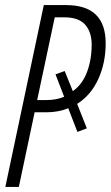

<svg xmlns="http://www.w3.org/2000/svg" viewBox="-20 -734 435 754"><path d="M195 -666H232Q289 -666 314.5 -637Q340 -608 340 -559Q340 -499 321.5 -450.5Q303 -402 266 -376L234 -455L198 -442L232 -354Q201 -341 161 -341H126ZM54 0 116 -293H162Q209 -293 248 -309L284 -216L321 -230L283 -326Q337 -360 366 -423.5Q395 -487 395 -564Q395 -714 240 -714H152L1 0Z"/></svg>

Font: Noto Sans Display Condensed Light
Style: Italic
Weight: 300
Width: 3
Designer: Monotype Design team
Foundry: Monotype Imaging Inc.
Version: 1.000